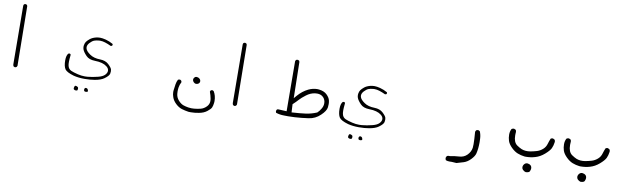

<svg xmlns="http://www.w3.org/2000/svg" viewBox="-45 -913 5590 1723"><g transform="rotate(10 2750.0 -51.5)"><path d="M82.5 156.2Q83.5 156.2 85.9 156.2Q92.3 156.2 99.1 150.9L105 140.1L98.1 -403.3L93.8 -413.1L83.5 -418Q82 -418 81.1 -418Q72.8 -418 66.9 -413.6Q62.5 -407.7 62 -399.9L65.9 131.8Q65.9 142.6 71.3 150.9Z M518.1 16.6Q518.1 70.8 535.6 96.7Q552.2 120.6 617.7 139.6Q662.1 150.9 717.3 150.9Q767.1 150.9 809.6 143.6Q864.7 134.3 893.6 113.3Q931.6 85.9 936.5 65.4Q939 53.7 939 43.9Q939 34.2 937 26.4Q932.6 9.8 903.3 -17.6Q874.5 -44.4 825.7 -45.4Q767.1 -46.4 731 -71.8Q693.4 -97.7 688 -122.1Q686.5 -127.4 686.5 -132.8Q686.5 -153.3 704.6 -172.9Q725.1 -194.8 742.9 -201.7Q760.7 -208.5 786.6 -210.4Q791.5 -210.9 796.4 -210.9Q818.4 -210.9 842.8 -203.1Q870.1 -194.3 896.5 -181.6Q897.5 -181.6 898.9 -181.6Q904.3 -181.6 908.2 -183.6L913.1 -191.4Q913.1 -192.9 913.1 -193.4Q913.1 -193.8 913.1 -194.3Q913.1 -194.8 912.8 -195.8Q912.6 -196.8 912.6 -197.5Q912.6 -198.2 912.1 -199.2Q911.6 -200.7 910.6 -202.1Q878.4 -220.7 844.2 -229.5Q813 -237.3 792.5 -237.3Q772 -237.3 752.9 -232.4Q721.7 -224.1 702.1 -208.5Q681.6 -191.9 671.9 -178.2Q663.1 -165.5 659.7 -145.5Q658.7 -139.2 658.7 -133.3Q658.7 -119.1 663.1 -107.4Q671.4 -84.5 700.7 -54.2Q727.5 -25.9 782.2 -24.9Q854.5 -23.9 891.1 5.4Q912.6 22 912.6 43.5Q912.6 54.2 907.2 64Q896 85.9 869.6 98.6Q854.5 106 835 110.8Q784.7 123.5 740.7 127.4Q728.5 128.4 716.3 128.4Q684.1 128.4 652.3 120.6Q609.9 110.4 588.4 100.6Q561.5 88.4 555.7 56.6Q553.2 45.4 553.2 24.2Q553.2 2.9 557.1 -32.7Q557.6 -35.6 557.6 -37.1Q557.6 -42 555.7 -45.9L547.9 -49.8Q546.9 -49.8 544.9 -49.8Q540 -49.8 535.6 -47.4Q518.1 -28.3 518.1 16.6ZM746.6 263.2Q750.5 263.2 754.4 262.7Q762.2 261.2 765.6 258.3Q766.6 257.8 766.6 255.9Q766.6 253.9 766.6 252.9Q766.6 252 766.1 250Q765.6 248 765.1 245.8Q764.6 243.7 763.9 241.9Q763.2 240.2 762.2 238.8Q758.8 231.9 752 230Q748 228.5 744.1 228.5Q739.7 228.5 735.4 232.9Q731 237.3 731 245.1Q731 248 731.2 250.2Q731.4 252.4 732.4 254.4Q735.4 263.2 746.6 263.2ZM637.2 250Q637.2 256.8 640.1 259.8Q643.1 262.7 647.7 264.6Q652.3 266.6 661.6 266.6Q664.6 266.6 667.5 265.6Q670.4 264.6 671.4 263.7Q672.4 262.7 672.9 261.2Q675.8 254.9 675.8 249.5Q675.8 238.3 671.4 233.9Q667.5 230.5 660.6 228Q653.8 225.6 650.4 225.6Q646.5 225.6 644.5 227.5Q639.2 232.9 637.7 245.1Q637.2 247.6 637.2 250Z M1710.9 -40.5Q1708 -41 1705.8 -41Q1703.6 -41 1700.7 -40.5Q1693.8 -40 1687.5 -33.2Q1678.2 -24.4 1678.2 -12.2Q1678.2 0 1688 9.8Q1697.8 19.5 1708 21Q1727.1 21 1736.8 10.7Q1744.1 3.9 1744.1 -8.1Q1744.1 -20 1734.6 -29.3Q1725.1 -38.6 1710.9 -40.5ZM1522 127.4Q1522 149.9 1530.3 173.3Q1540.5 204.6 1568.1 230.7Q1595.7 256.8 1625.2 265.9Q1654.8 274.9 1687.5 279.8Q1696.3 280.3 1708.5 280.3Q1744.6 280.3 1781.7 272.9Q1825.7 265.1 1854.5 242.2Q1883.8 219.2 1890.1 204.1Q1897.5 187 1900.4 161.1Q1901.4 152.3 1901.4 145.5Q1901.4 94.7 1877.9 57.1L1866.7 51.8Q1865.7 51.8 1863.3 51.8Q1856.9 51.8 1851.1 56.2Q1847.2 61.5 1845.7 68.4Q1856.9 98.1 1863.3 131.8Q1864.7 141.1 1864.7 149.9Q1864.7 179.2 1844.7 200.7Q1820.3 226.6 1789.1 233.9Q1760.7 240.7 1732.4 243.2Q1721.7 244.1 1707.8 244.1Q1693.8 244.1 1679.7 241.7Q1652.8 237.3 1632.3 230Q1608.4 221.2 1586.4 196.3Q1564.5 171.4 1561 139.6Q1559.6 127 1559.6 117.2Q1559.6 97.7 1562 81.5Q1566.4 53.7 1579.1 30.3Q1579.1 29.8 1579.1 28.1Q1579.1 26.4 1578.6 23.9Q1577.6 19 1573.7 14.2L1563 8.3Q1555.2 8.3 1551 10Q1546.9 11.7 1544.4 13.7Q1534.2 33.2 1530.5 56.6Q1526.9 80.1 1522.9 112.3Q1522 119.6 1522 127.4Z M2082.5 156.2Q2083.5 156.2 2085.9 156.2Q2092.3 156.2 2099.1 150.9L2105 140.1L2098.1 -403.3L2093.8 -413.1L2083.5 -418Q2082 -418 2081.1 -418Q2072.8 -418 2066.9 -413.6Q2062.5 -407.7 2062 -399.9L2065.9 131.8Q2065.9 142.6 2071.3 150.9Z M2776.9 -80.6Q2787.1 -82 2795.9 -82Q2824.7 -82 2842.8 -69.3Q2867.7 -52.7 2873.5 -20.5Q2874.5 -12.7 2874.5 -5.4Q2874.5 18.6 2860.8 42Q2844.2 70.3 2828.1 84L2826.2 85.4Q2778.8 105.5 2728 112.8Q2678.2 119.6 2599.6 124.5L2595.7 50.3Q2625.5 22.9 2643.1 2.9Q2662.1 -18.6 2699.5 -46.9Q2736.8 -75.2 2776.9 -80.6ZM2538.6 163.6Q2550.8 164.1 2575.9 164.1Q2601.1 164.1 2635.3 162.1Q2695.8 158.7 2759.8 149.4Q2820.3 141.1 2864.7 98.1Q2909.2 56.2 2913.1 22.9Q2915 8.8 2915 -7.3Q2915 -23.4 2911.1 -40Q2905.3 -65.4 2878.9 -90.8Q2853.5 -115.2 2807.1 -120.6Q2798.3 -121.6 2790.5 -121.6Q2751 -121.6 2710.4 -102.1Q2659.7 -77.1 2619.1 -30.3L2596.7 -4.4L2590.3 -334L2585.9 -344.7L2574.7 -349.6Q2573.2 -349.6 2570.8 -349.6Q2563.5 -349.6 2557.1 -345.7L2551.3 -334L2554.2 122.1L2479.5 118.2Q2471.2 118.2 2465.8 121.6L2460 134.3Q2460 135.7 2460 137.2Q2460 145.5 2463.9 151.9Q2499 163.6 2538.1 163.6Z M3018.1 16.6Q3018.1 70.8 3035.6 96.7Q3052.2 120.6 3117.7 139.6Q3162.1 150.9 3217.3 150.9Q3267.1 150.9 3309.6 143.6Q3364.7 134.3 3393.6 113.3Q3431.6 85.9 3436.5 65.4Q3439 53.7 3439 43.9Q3439 34.2 3437 26.4Q3432.6 9.8 3403.3 -17.6Q3374.5 -44.4 3325.7 -45.4Q3267.1 -46.4 3231 -71.8Q3193.4 -97.7 3188 -122.1Q3186.5 -127.4 3186.5 -132.8Q3186.5 -153.3 3204.6 -172.9Q3225.1 -194.8 3242.9 -201.7Q3260.7 -208.5 3286.6 -210.4Q3291.5 -210.9 3296.4 -210.9Q3318.4 -210.9 3342.8 -203.1Q3370.1 -194.3 3396.5 -181.6Q3397.5 -181.6 3398.9 -181.6Q3404.3 -181.6 3408.2 -183.6L3413.1 -191.4Q3413.1 -192.9 3413.1 -193.4Q3413.1 -193.8 3413.1 -194.3Q3413.1 -194.8 3412.8 -195.8Q3412.6 -196.8 3412.6 -197.5Q3412.6 -198.2 3412.1 -199.2Q3411.6 -200.7 3410.6 -202.1Q3378.4 -220.7 3344.2 -229.5Q3313 -237.3 3292.5 -237.3Q3272 -237.3 3252.9 -232.4Q3221.7 -224.1 3202.1 -208.5Q3181.6 -191.9 3171.9 -178.2Q3163.1 -165.5 3159.7 -145.5Q3158.7 -139.2 3158.7 -133.3Q3158.7 -119.1 3163.1 -107.4Q3171.4 -84.5 3200.7 -54.2Q3227.5 -25.9 3282.2 -24.9Q3354.5 -23.9 3391.1 5.4Q3412.6 22 3412.6 43.5Q3412.6 54.2 3407.2 64Q3396 85.9 3369.6 98.6Q3354.5 106 3335 110.8Q3284.7 123.5 3240.7 127.4Q3228.5 128.4 3216.3 128.4Q3184.1 128.4 3152.3 120.6Q3109.9 110.4 3088.4 100.6Q3061.5 88.4 3055.7 56.6Q3053.2 45.4 3053.2 24.2Q3053.2 2.9 3057.1 -32.7Q3057.6 -35.6 3057.6 -37.1Q3057.6 -42 3055.7 -45.9L3047.9 -49.8Q3046.9 -49.8 3044.9 -49.8Q3040 -49.8 3035.6 -47.4Q3018.1 -28.3 3018.1 16.6ZM3246.6 263.2Q3250.5 263.2 3254.4 262.7Q3262.2 261.2 3265.6 258.3Q3266.6 257.8 3266.6 255.9Q3266.6 253.9 3266.6 252.9Q3266.6 252 3266.1 250Q3265.6 248 3265.1 245.8Q3264.6 243.7 3263.9 241.9Q3263.2 240.2 3262.2 238.8Q3258.8 231.9 3252 230Q3248 228.5 3244.1 228.5Q3239.7 228.5 3235.4 232.9Q3231 237.3 3231 245.1Q3231 248 3231.2 250.2Q3231.4 252.4 3232.4 254.4Q3235.4 263.2 3246.6 263.2ZM3137.2 250Q3137.2 256.8 3140.1 259.8Q3143.1 262.7 3147.7 264.6Q3152.3 266.6 3161.6 266.6Q3164.6 266.6 3167.5 265.6Q3170.4 264.6 3171.4 263.7Q3172.4 262.7 3172.9 261.2Q3175.8 254.9 3175.8 249.5Q3175.8 238.3 3171.4 233.9Q3167.5 230.5 3160.6 228Q3153.8 225.6 3150.4 225.6Q3146.5 225.6 3144.5 227.5Q3139.2 232.9 3137.7 245.1Q3137.2 247.6 3137.2 250Z M4091.8 312Q4111.8 312 4135.7 314.9Q4164.6 307.1 4199.7 295.9Q4232.9 285.2 4262 254.6Q4291 224.1 4296.9 199.7Q4308.1 155.3 4308.1 95.2Q4308.1 80.1 4307.1 64Q4305.7 27.8 4292.5 -2.9L4279.8 -9.3Q4278.3 -9.8 4277.3 -9.8Q4266.1 -9.8 4258.3 -4.4L4252 9.3Q4257.8 82.5 4257.8 122.1Q4257.8 143.1 4256.3 154.8Q4250.5 192.9 4221.4 222.2Q4192.4 251.5 4147.5 253.4Q4107.9 255.4 4065.4 264.2Q4060.5 263.7 4057.1 263.7Q4047.4 263.7 4039.6 269L4032.7 283.7Q4032.2 285.2 4032.2 286.1Q4032.2 297.9 4038.1 306.6Q4054.2 312.5 4071.3 312.5Z M4738.8 151.4Q4782.2 151.4 4821.8 139.6Q4866.7 127 4905.5 93Q4944.3 59.1 4956.1 34.7Q4967.8 8.8 4971.2 -18.6Q4972.2 -23.4 4972.2 -26.4Q4972.2 -37.6 4966.3 -44.9L4951.7 -52.2Q4950.2 -52.7 4949.2 -52.7Q4938 -52.7 4930.7 -47.4Q4920.4 -23.9 4913.1 1.5Q4904.3 33.7 4880.1 54.4Q4856 75.2 4827.9 83.5Q4799.8 91.8 4770.5 97.2Q4725.6 104.5 4690.9 90.8Q4670.9 82.5 4646 65.4Q4611.8 41 4611.8 -22.5Q4611.8 -34.2 4612.5 -41.7Q4613.3 -49.3 4613.3 -51.8Q4613.3 -63 4607.9 -70.8L4593.3 -77.6Q4591.8 -78.1 4590.8 -78.1Q4578.6 -78.1 4569.8 -71.8Q4557.1 -48.8 4557.1 -19Q4557.1 10.7 4565.9 38.1Q4575.2 65.9 4604.2 94.7Q4633.3 123.5 4663.3 135.3Q4693.4 147 4726.6 150.9Q4732.4 151.4 4738.8 151.4ZM4803.7 256.3Q4804.7 250.5 4804.7 246.1Q4804.7 230 4794.4 219.7Q4785.6 210.9 4770 208.5Q4766.1 207.5 4762.7 207.5Q4748.5 207.5 4738.3 217.8Q4725.1 231.4 4725.1 249Q4725.1 261.7 4734.9 272Q4747.1 284.2 4762.2 287.6Q4779.3 287.1 4790.5 281.2Q4799.8 275.4 4803.7 256.3Z M5238.8 151.4Q5282.2 151.4 5321.8 139.6Q5366.7 127 5405.5 93Q5444.3 59.1 5456.1 34.7Q5467.8 8.8 5471.2 -18.6Q5472.2 -23.4 5472.2 -26.4Q5472.2 -37.6 5466.3 -44.9L5451.7 -52.2Q5450.2 -52.7 5449.2 -52.7Q5438 -52.7 5430.7 -47.4Q5420.4 -23.9 5413.1 1.5Q5404.3 33.7 5380.1 54.4Q5356 75.2 5327.9 83.5Q5299.8 91.8 5270.5 97.2Q5225.6 104.5 5190.9 90.8Q5170.9 82.5 5146 65.4Q5111.8 41 5111.8 -22.5Q5111.8 -34.2 5112.5 -41.7Q5113.3 -49.3 5113.3 -51.8Q5113.3 -63 5107.9 -70.8L5093.3 -77.6Q5091.8 -78.1 5090.8 -78.1Q5078.6 -78.1 5069.8 -71.8Q5057.1 -48.8 5057.1 -19Q5057.1 10.7 5065.9 38.1Q5075.2 65.9 5104.2 94.7Q5133.3 123.5 5163.3 135.3Q5193.4 147 5226.6 150.9Q5232.4 151.4 5238.8 151.4ZM5303.7 256.3Q5304.7 250.5 5304.7 246.1Q5304.7 230 5294.4 219.7Q5285.6 210.9 5270 208.5Q5266.1 207.5 5262.7 207.5Q5248.5 207.5 5238.3 217.8Q5225.1 231.4 5225.1 249Q5225.1 261.7 5234.9 272Q5247.1 284.2 5262.2 287.6Q5279.3 287.1 5290.5 281.2Q5299.8 275.4 5303.7 256.3Z"/></g></svg>

Font: NaikaiFont
Style: ExtraLight
Weight: 200
Version: Version 1.89